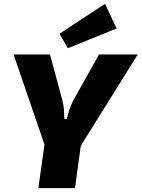

<svg xmlns="http://www.w3.org/2000/svg" viewBox="-20 -971 731 991"><path d="M691 -690 393 -212H214L50 -690H238L302 -453Q309 -425 310.5 -402Q312 -379 312 -357H325Q329 -377 337.5 -403Q346 -429 358 -452L491 -690ZM411 -321 367 0H178L223 -321ZM522 -951 582 -824 330 -722 287 -797Z"/></svg>

Font: Exo 2 ExtraBold
Style: Italic
Weight: 800
Italic angle: -8°
Designer: Natanael Gama
Foundry: Natanael Gama
Version: Version 2.010